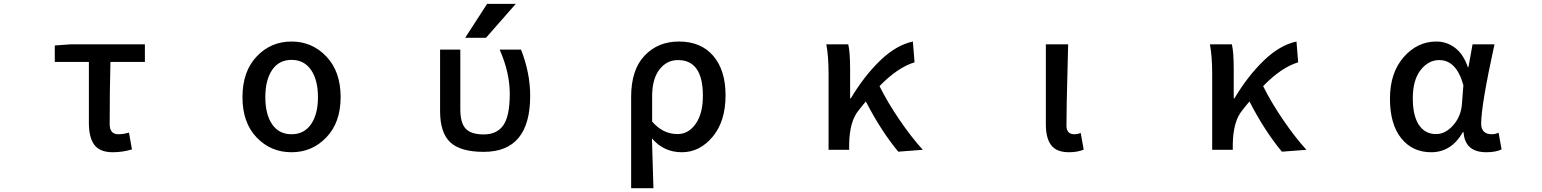

<svg xmlns="http://www.w3.org/2000/svg" viewBox="-20 -781 8040 1001"><path d="M568.4 12.7Q501 12.7 472.2 -25.4Q443.4 -63.5 443.4 -139.6V-458H265.6V-543.9L345.7 -549.8H735.4V-458H555.7Q551.8 -304.7 551.8 -133.8Q551.8 -81.1 596.7 -81.1Q623 -81.1 652.3 -89.8L668 -2Q618.2 12.7 568.4 12.7Z M1500 12.7Q1391.6 12.7 1317.9 -64.5Q1244.1 -141.6 1244.1 -274.4Q1244.1 -408.2 1317.9 -486.3Q1391.6 -564.5 1500 -564.5Q1607.4 -564.5 1681.6 -486.3Q1755.9 -408.2 1755.9 -274.4Q1755.9 -142.6 1681.6 -64.9Q1607.4 12.7 1500 12.7ZM1637.7 -274.4Q1637.7 -364.3 1601.6 -416.5Q1565.4 -468.8 1500 -468.8Q1434.6 -468.8 1398.9 -416.5Q1363.3 -364.3 1363.3 -274.4Q1363.3 -184.6 1398.9 -132.8Q1434.6 -81.1 1500 -81.1Q1565.4 -81.1 1601.6 -133.3Q1637.7 -185.5 1637.7 -274.4Z M2668.9 -760.7 2513.7 -584H2405.3L2519.5 -760.7ZM2744.1 -281.2Q2744.1 10.7 2502 10.7Q2380.9 10.7 2327.6 -39.1Q2274.4 -88.9 2274.4 -201.2V-522.5H2379.9V-210.9Q2379.9 -139.6 2408.2 -109.9Q2436.5 -80.1 2502 -80.1Q2570.3 -80.1 2604 -127.9Q2637.7 -175.8 2637.7 -292Q2637.7 -402.3 2585 -522.5H2696.3Q2744.1 -401.4 2744.1 -281.2Z M3270.5 200.2V-276.4Q3270.5 -417 3340.3 -490.7Q3410.2 -564.5 3519.5 -564.5Q3634.8 -564.5 3698.7 -489.7Q3762.7 -415 3762.7 -284.2Q3762.7 -148.4 3695.3 -67.9Q3627.9 12.7 3535.2 12.7Q3440.4 12.7 3378.9 -59.6Q3385.7 177.7 3386.7 200.2ZM3512.7 -82Q3569.3 -82 3606.9 -135.3Q3644.5 -188.5 3644.5 -282.2Q3644.5 -467.8 3514.6 -467.8Q3456.1 -467.8 3418 -418.5Q3379.9 -369.1 3379.9 -279.3V-147.5Q3435.5 -82 3512.7 -82Z M4791 0 4663.1 9.8Q4573.2 -98.6 4494.1 -252Q4490.2 -247.1 4476.6 -231Q4462.9 -214.8 4456.1 -205.1Q4409.2 -148.4 4407.2 -30.3V0H4299.8V-393.6Q4299.8 -487.3 4288.1 -549.8H4402.3Q4412.1 -510.7 4412.1 -418.9V-268.6H4416Q4485.4 -384.8 4568.8 -465.3Q4652.3 -545.9 4739.3 -564.5L4748 -456.1Q4660.2 -429.7 4565.4 -332Q4606.4 -249 4668.9 -157.2Q4731.4 -65.4 4791 0Z M5553.7 12.7Q5488.3 12.7 5460.4 -23.9Q5432.6 -60.5 5432.6 -132.8V-549.8H5548.8Q5547.9 -502 5545.4 -411.1Q5543 -320.3 5541.5 -250Q5540 -179.7 5540 -126Q5540 -81.1 5581.1 -81.1Q5597.7 -81.1 5614.3 -87.9L5629.9 -1Q5597.7 12.7 5553.7 12.7Z M6791 0 6663.1 9.8Q6573.2 -98.6 6494.1 -252Q6490.2 -247.1 6476.6 -231Q6462.9 -214.8 6456.1 -205.1Q6409.2 -148.4 6407.2 -30.3V0H6299.8V-393.6Q6299.8 -487.3 6288.1 -549.8H6402.3Q6412.1 -510.7 6412.1 -418.9V-268.6H6416Q6485.4 -384.8 6568.8 -465.3Q6652.3 -545.9 6739.3 -564.5L6748 -456.1Q6660.2 -429.7 6565.4 -332Q6606.4 -249 6668.9 -157.2Q6731.4 -65.4 6791 0Z M7441.4 12.7Q7343.8 12.7 7285.2 -60.5Q7226.6 -133.8 7226.6 -266.6Q7226.6 -401.4 7297.9 -482.9Q7369.1 -564.5 7468.8 -564.5Q7522.5 -564.5 7565.9 -531.7Q7609.4 -499 7632.8 -430.7H7635.7L7657.2 -549.8H7771.5Q7702.1 -232.4 7702.1 -135.7Q7702.1 -108.4 7716.8 -94.7Q7731.4 -81.1 7755.9 -81.1Q7774.4 -81.1 7793 -88.9L7808.6 -2Q7777.3 12.7 7729.5 12.7Q7617.2 12.7 7610.4 -91.8H7606.4Q7546.9 12.7 7441.4 12.7ZM7466.8 -82Q7515.6 -82 7556.2 -127.9Q7596.7 -173.8 7601.6 -236.3L7609.4 -336.9Q7573.2 -467.8 7483.4 -467.8Q7426.8 -467.8 7386.2 -415.5Q7345.7 -363.3 7345.7 -268.6Q7345.7 -177.7 7377.4 -129.9Q7409.2 -82 7466.8 -82Z"/></svg>

Font: GenEi Gothic M SemiBold
Style: Regular
Weight: 500
Designer: o_tamon (Modified); [Source Han Sans]
Ryoko NISHIZUKA  (kana & ideographs); Paul D. Hunt (Latin, Greek & Cyrillic); Wenl
Version: Version 1.1a;Original Version 1.004